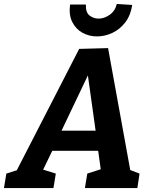

<svg xmlns="http://www.w3.org/2000/svg" viewBox="-56 -950 763 970"><path d="M226 -73 214 0H-36L-24 -73L29 -90L344 -703L490 -707L602 -91L649 -73L638 0H373L385 -73L453 -95L440 -188H208L162 -93ZM255 -290H427L388 -569ZM434 -766Q394 -766 360.5 -784.5Q327 -803 309 -839Q291 -875 298 -927H378Q376 -888 396 -872Q416 -856 442 -856Q471 -856 498.5 -875.5Q526 -895 534 -930L612 -925Q604 -872 576.5 -836.5Q549 -801 511 -783.5Q473 -766 434 -766Z"/></svg>

Font: Bitter
Style: Bold Italic
Weight: 700
Italic angle: -9°
Designer: Sol Matas, and Bitter project Authors
Foundry: Sol Matas
Version: Version 2.001